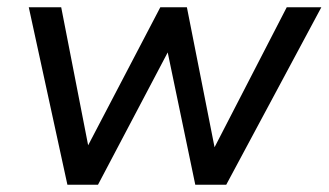

<svg xmlns="http://www.w3.org/2000/svg" viewBox="-20 -507 902 527"><path d="M165 0 59 -487H148L229 -72H203L420 -487H493L575 -72H553L767 -487H862L601 0H516L427 -427H474L249 0Z"/></svg>

Font: Nunito Sans 12pt ExtraLight 12pt Medium
Style: Italic
Weight: 500
Italic angle: -9°
Version: Version 3.101;gftools[0.9.27]